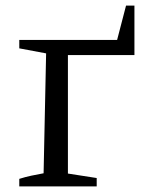

<svg xmlns="http://www.w3.org/2000/svg" viewBox="-20 -667 516 687"><path d="M431 -647H461V-470H223V-46L326 -30V0H49V-27Q71 -34 92.5 -38.5Q114 -43 136 -47L145 -476L49 -494V-524H399Z"/></svg>

Font: Piazzolla SC
Style: Regular
Weight: 400
Designer: Juan Pablo del Peral
Foundry: Huerta Tipografica
Version: Version 1.330